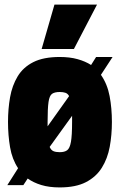

<svg xmlns="http://www.w3.org/2000/svg" viewBox="-20 -809 512 839"><path d="M12 0 59 -74Q33 -113 24 -165.5Q15 -218 15 -276Q15 -333 24 -384Q33 -435 57 -475Q81 -515 125.5 -537.5Q170 -560 241 -560Q285 -560 319 -550.5Q353 -541 378 -525L400 -560H472L421 -482Q449 -442 459 -389Q469 -336 469 -276Q469 -219 459.5 -167.5Q450 -116 425 -76Q400 -36 355.5 -13Q311 10 241 10Q195 10 160.5 -0.5Q126 -11 101 -29L82 0ZM188 -276Q188 -276 188 -273.5Q188 -271 188 -257L282 -389Q276 -400 266 -403.5Q256 -407 241 -407Q219 -407 207.5 -399Q196 -391 192 -363Q188 -335 188 -276ZM241 -144Q262 -144 273.5 -152.5Q285 -161 290 -189Q295 -217 295 -276Q295 -292 295 -303L197 -167Q203 -153 213.5 -148.5Q224 -144 241 -144ZM162 -595 218 -789H404L303 -595Z"/></svg>

Font: Georama Condensed Black
Style: Regular
Weight: 900
Width: 3
Designer: Jean-Baptiste Levee
Foundry: Production Type
Version: Version 1.000